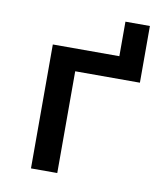

<svg xmlns="http://www.w3.org/2000/svg" viewBox="-79 -760 721 827"><g transform="rotate(10 281.5 -346.5)"><path d="M112 0V-542H403V-693H510V-445H227V0Z"/></g></svg>

Font: Noto Sans Mono SemiCondensed SemiBold
Style: Regular
Weight: 600
Width: 4
Designer: Monotype Design Team
Foundry: Monotype Imaging Inc.
Version: Version 2.014; ttfautohint (v1.8.4.7-5d5b)